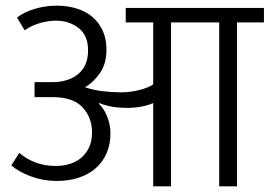

<svg xmlns="http://www.w3.org/2000/svg" viewBox="-20 -658 952 678"><path d="M40 -596Q64 -615 102 -626.5Q140 -638 181 -638Q218 -638 250.5 -628Q283 -618 306 -598.5Q329 -579 342.5 -550Q356 -521 356 -482Q356 -433 332.5 -399.5Q309 -366 280 -350Q309 -340 342.5 -336Q376 -332 407 -332Q441 -332 473.5 -340.5Q506 -349 521 -360V-579H424V-630H912V-579H817V0H754V-579H584V0H521V-294Q482 -277 427 -277Q402 -277 379.5 -280.5Q357 -284 330 -294L329 -292Q349 -272 359.5 -244Q370 -216 370 -187Q370 -148 356.5 -117Q343 -86 318 -64Q293 -42 258 -30.5Q223 -19 180 -19Q133 -19 89.5 -35Q46 -51 20 -74L48 -118Q74 -96 106 -84Q138 -72 177 -72Q203 -72 226 -79Q249 -86 266.5 -100.5Q284 -115 294.5 -137.5Q305 -160 305 -190Q305 -243 271.5 -279Q238 -315 166 -315H102V-368H160Q220 -367 255.5 -396Q291 -425 291 -480Q291 -533 257.5 -559Q224 -585 178 -585Q152 -585 122.5 -577Q93 -569 67 -551Z"/></svg>

Font: Ek Mukta Light
Style: Regular
Weight: 300
Designer: Girish Dalvi and Yashodeep Gholap
Foundry: Ek Type
Version: Version 2.538;PS 1.002;hotconv 16.6.51;makeotf.lib2.5.65220;